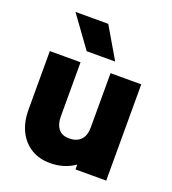

<svg xmlns="http://www.w3.org/2000/svg" viewBox="-138 -851 869 969"><g transform="rotate(20 296.5 -366.5)"><path d="M538 -517Q538 -389 538 -258.5Q538 -128 538 0Q498 0 456 0Q414 0 373 0Q373 -7 373 -13Q373 -19 373 -26Q346 -7 312.5 3.5Q279 14 240 14Q183 14 139.5 -12Q96 -38 71.5 -87Q47 -136 47 -203Q47 -281 47 -360Q47 -439 47 -517Q88 -517 130 -517Q172 -517 212 -517Q212 -445 212 -371Q212 -297 212 -225Q212 -185 230.5 -160.5Q249 -136 289 -136Q329 -136 351 -159Q373 -182 373 -225Q373 -297 373 -371Q373 -445 373 -517Q414 -517 456 -517Q498 -517 538 -517ZM375 -580Q338 -580 299 -580Q260 -580 222 -580Q192 -621 161.5 -663.5Q131 -706 101 -747Q145 -747 189.5 -747Q234 -747 277 -747Q301 -706 326 -663.5Q351 -621 375 -580Z"/></g></svg>

Font: Tilt Warp
Style: Regular
Weight: 400
Designer: Andy Clymer
Foundry: Andy Clymer
Version: Version 1.000